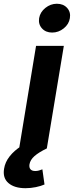

<svg xmlns="http://www.w3.org/2000/svg" viewBox="-85 -780 389 1009"><path d="M15.6 0 104.5 -539.1H250.5L161.1 0ZM49.3 209Q-9.3 209 -40.5 182.1Q-71.8 155.3 -63.5 106.4Q-58.1 71.8 -34.2 41.5Q-10.3 11.2 27.3 -12.7L161.1 0Q118.7 20.5 96.2 40.3Q73.7 60.1 69.8 84Q67.4 100.6 75.2 109.6Q83 118.7 100.6 118.7Q110.4 118.7 119.9 116Q129.4 113.3 137.7 109.9L148.9 189.5Q130.4 197.8 103.3 203.4Q76.2 209 49.3 209ZM189 -608.9Q155.3 -608.9 135.5 -630.9Q115.7 -652.8 120.6 -684.6Q126 -716.3 153.3 -738.3Q180.7 -760.3 213.9 -760.3Q248 -760.3 267.8 -738.3Q287.6 -716.3 282.2 -684.6Q277.3 -652.8 250 -630.9Q222.7 -608.9 189 -608.9Z"/></svg>

Font: Inter 18pt
Style: Bold Italic
Weight: 700
Italic angle: -9.3988°
Designer: Rasmus Andersson
Foundry: rsms
Version: Version 4.001;git-66647c0bb